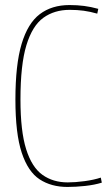

<svg xmlns="http://www.w3.org/2000/svg" viewBox="-20 -730 445 760"><path d="M41 -336Q41 -474 65.5 -556Q90 -638 137.5 -674Q185 -710 255 -710Q286 -710 313 -706.5Q340 -703 369 -695L365 -676Q337 -684 311.5 -687.5Q286 -691 256 -691Q195 -691 151.5 -659.5Q108 -628 84.5 -551Q61 -474 61 -336Q61 -211 83.5 -139.5Q106 -68 148 -38Q190 -8 248 -8Q278 -8 315 -13Q352 -18 379 -27L383 -7Q354 2 317 6Q280 10 247 10Q183 10 137 -20Q91 -50 66 -125.5Q41 -201 41 -336Z"/></svg>

Font: Georama SemiCondensed Thin
Style: Regular
Weight: 100
Width: 4
Designer: Jean-Baptiste Levee
Foundry: Production Type
Version: Version 1.000